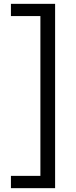

<svg xmlns="http://www.w3.org/2000/svg" viewBox="-20 -813 398 1000"><path d="M267 167H36.9V103H190.4V-729.3H36.9V-793H267Z"/></svg>

Font: Mona Sans VF XLt
Style: Regular
Weight: 200
Designer: Deni Anggara
Foundry: GitHub
Version: Version 2.000;Glyphs 3.2.3 (3260)